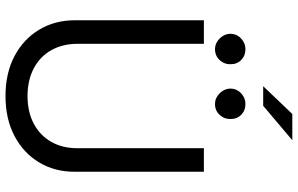

<svg xmlns="http://www.w3.org/2000/svg" viewBox="-215 -870 1098 708"><g transform="rotate(90 334.0 -516.0)"><path d="M526.4 -718.8H613.3V-243.2Q613.8 -169.4 579.1 -111.6Q544.4 -53.7 481.7 -20.5Q418.9 12.7 334 12.7Q249.5 12.7 186.8 -20.5Q124 -53.7 89.4 -111.6Q54.7 -169.4 54.7 -243.2V-718.8H141.6V-250Q142.1 -197.3 165 -156.2Q188 -115.2 231.2 -92Q274.4 -68.8 334 -68.4Q394 -68.8 437 -92Q480 -115.2 503.2 -156.2Q526.4 -197.3 526.4 -250ZM297.9 -937.5 400.4 -1044.9H497.1L370.1 -937.5ZM161.1 -759.8Q139.2 -759.8 122.1 -776.9Q105 -793.9 104.5 -816.4Q105 -840.3 122.1 -856.2Q139.2 -872.1 161.1 -872.1Q185.5 -872.1 201.4 -856.2Q217.3 -840.3 216.8 -816.4Q217.3 -793.9 201.4 -776.9Q185.5 -759.8 161.1 -759.8ZM363.3 -759.8Q341.3 -759.8 324.2 -776.9Q307.1 -793.9 306.6 -816.4Q307.1 -840.3 324.2 -856.2Q341.3 -872.1 363.3 -872.1Q387.7 -872.1 403.6 -856.2Q419.4 -840.3 418.9 -816.4Q419.4 -793.9 403.6 -776.9Q387.7 -759.8 363.3 -759.8Z"/></g></svg>

Font: Inter Display V
Style: Regular
Weight: 400
Designer: Rasmus Andersson
Foundry: rsms
Version: Version 3.015;git-src